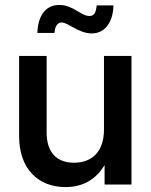

<svg xmlns="http://www.w3.org/2000/svg" viewBox="-20 -740 604 770"><path d="M242.7 10.3C311.5 10.3 364.3 -19.5 399.4 -78.1V0H507.3V-515.6H397V-220.7C397 -127.4 344.7 -87.4 276.9 -87.4C207 -87.4 167 -128.9 167 -209V-515.6H56.6V-194.3C56.6 -60.1 135.7 10.3 242.7 10.3ZM348.1 -606C399.4 -606 433.1 -648.4 435.1 -718.3H367.7C365.2 -689 356.9 -675.8 338.4 -675.8C305.2 -675.8 272.9 -720.2 217.8 -720.2C162.6 -720.2 131.8 -676.3 129.9 -607.9H198.7C199.7 -630.4 208.5 -649.9 227.1 -649.9C253.9 -649.9 294.4 -606 348.1 -606Z"/></svg>

Font: Raveo Display Display Medium
Style: Regular
Weight: 500
Designer: Jakub Foglar, Rasmus Andersson (Inter)
Foundry: Jakubfoglar.com
Version: Version 1.100;Glyphs 3.2.3 (3260)